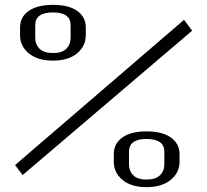

<svg xmlns="http://www.w3.org/2000/svg" viewBox="-20 -770 852 790"><path d="M42 -90.8 737.3 -688.5 770.5 -643.6 73.2 -49.8ZM656.2 -93.8V-145.5Q656.2 -198.2 583 -198.2Q510.7 -198.2 510.7 -145.5V-93.8Q510.7 -66.4 528.3 -48.8Q545.9 -31.2 583 -31.2Q620.1 -31.2 638.2 -48.8Q656.2 -66.4 656.2 -93.8ZM718.8 -104.5Q718.8 -59.6 682.1 -29.8Q645.5 0 583 0Q519.5 0 483.9 -29.8Q448.2 -59.6 448.2 -104.5V-135.7Q448.2 -179.7 483.9 -204.6Q519.5 -229.5 583 -229.5Q647.5 -229.5 683.1 -204.1Q718.8 -178.7 718.8 -135.7ZM270.5 -614.3V-667Q270.5 -718.8 198.2 -718.8Q125 -718.8 125 -667V-614.3Q125 -586.9 143.1 -569.3Q161.1 -551.8 198.2 -551.8Q235.4 -551.8 252.9 -569.3Q270.5 -586.9 270.5 -614.3ZM333 -625Q333 -580.1 296.9 -550.3Q260.7 -520.5 198.2 -520.5Q134.8 -520.5 98.6 -550.3Q62.5 -580.1 62.5 -625V-656.2Q62.5 -700.2 98.1 -725.1Q133.8 -750 198.2 -750Q262.7 -750 297.9 -725.1Q333 -700.2 333 -656.2Z"/></svg>

Font: okolaks
Style: Bold
Weight: 600
Width: 8
Version: Version 000.6.0